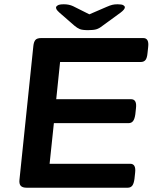

<svg xmlns="http://www.w3.org/2000/svg" viewBox="-20 -878 714 898"><path d="M105 0Q85 0 77 -9Q69 -18 71 -37L136 -663Q138 -682 145.5 -691Q153 -700 173 -700H650Q678 -700 673 -658L670 -630Q668 -607 660.5 -597.5Q653 -588 638 -588H261L243 -414H593Q621 -414 616 -372L613 -344Q610 -322 602.5 -312Q595 -302 581 -302H232L212 -112H589Q617 -112 612 -70L609 -42Q606 -19 598.5 -9.5Q591 0 577 0ZM530 -858Q550 -858 557 -853.5Q564 -849 564 -844Q564 -834 544 -819L459 -757Q444 -745 430.5 -741Q417 -737 392 -737Q365 -737 353 -742Q341 -747 328 -758L258 -819Q247 -829 244.5 -834Q242 -839 242 -843Q242 -848 250 -853Q258 -858 279 -858Q303 -858 322 -849L398 -811L479 -846Q495 -853 505.5 -855.5Q516 -858 530 -858Z"/></svg>

Font: Asap Expanded Expanded SemiBold
Style: Italic
Weight: 600
Width: 7
Italic angle: -6°
Designer: Pablo Cosgaya
Foundry: Omnibus-Type
Version: Version 3.001; ttfautohint (v1.8.4.7-5d5b)